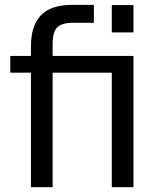

<svg xmlns="http://www.w3.org/2000/svg" viewBox="-20 -780 670 800"><path d="M536.1 -546.9V0H445.8V-477.1H199.2V0H108.9V-477.1H22.9V-546.9H108.9V-585Q108.9 -674.3 151.1 -717Q193.4 -759.8 280.8 -759.8H371.1V-685.1H285.2Q236.8 -685.1 218 -665.5Q199.2 -646 199.2 -595.2V-546.9ZM445.8 -758.8H536.1V-645H445.8Z"/></svg>

Font: Pangururan
Style: Regular
Weight: 400
Designer: Uli Kozok
Foundry: Michael Everson and Uli Kozok
Version: Version 1.005